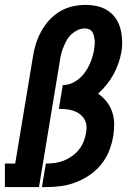

<svg xmlns="http://www.w3.org/2000/svg" viewBox="-39 -763 559 783"><path d="M-19 0V-96H23L95 -530Q99 -557 107 -583Q115 -609 128.5 -634Q142 -659 161.5 -680.5Q181 -702 205.5 -716.5Q230 -731 257 -737Q284 -743 310 -743Q335 -743 358.5 -737.5Q382 -732 401 -719.5Q420 -707 433 -688Q446 -669 452 -646.5Q458 -624 459 -599Q460 -574 456 -551Q452 -527 443.5 -503.5Q435 -480 423.5 -459Q412 -438 396 -418Q380 -398 361 -381Q380 -368 395 -349.5Q410 -331 418 -308Q426 -285 426.5 -259.5Q427 -234 423 -209Q418 -179 406.5 -149Q395 -119 374.5 -93.5Q354 -68 327 -49.5Q300 -31 270 -19.5Q240 -8 209.5 -4Q179 0 149 0H132L148 -96H149Q167 -96 185 -98.5Q203 -101 221 -108Q239 -115 255 -126.5Q271 -138 283 -153Q295 -168 302 -185.5Q309 -203 312 -222Q315 -237 313.5 -251.5Q312 -266 304.5 -278Q297 -290 285.5 -298.5Q274 -307 260 -311.5Q246 -316 231 -317.5Q216 -319 201 -319L217 -416Q243 -416 266.5 -430Q290 -444 306 -466Q322 -488 331.5 -512.5Q341 -537 345 -562Q346 -571 347 -580.5Q348 -590 347 -599Q346 -608 344 -616.5Q342 -625 337.5 -632.5Q333 -640 324.5 -643.5Q316 -647 307 -647Q292 -647 278 -640.5Q264 -634 252.5 -623.5Q241 -613 233.5 -599.5Q226 -586 220 -571.5Q214 -557 210.5 -543Q207 -529 205 -514L120 0Z"/></svg>

Font: Iosevka Slab Oblique
Style: Bold
Weight: 700
Italic angle: -9°
Monospace: yes
Designer: Belleve Invis
Foundry: Belleve Invis
Version: Version 11.1.1; ttfautohint (v1.8.3)